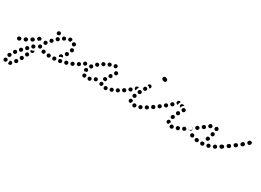

<svg xmlns="http://www.w3.org/2000/svg" viewBox="-41 -1096 2827 2076"><g transform="rotate(30 1372.0 -58.5)"><path d="M48 292Q47 294 46 296Q48 300 52 302Q56 305 60 305Q64 306 69 305Q73 304 77 302Q85 296 87 287Q89 278 83 270Q78 263 69 261Q60 259 52 264V265Q51 265 50 266Q49 267 48 267Q49 271 49 274Q50 283 48 292ZM20 262Q18 259 14 257Q13 257 11 257Q6 257 1 255Q0 256 -2 256Q-4 257 -5 257Q-9 259 -12 263Q-15 266 -17 270Q-18 275 -18 279Q-18 283 -16 287Q-16 288 -15 289Q-11 297 -2 300Q7 302 15 298Q19 296 22 293Q25 289 26 285Q28 281 27 276Q27 272 25 268Q25 268 25 268Q23 264 20 262ZM89 237Q91 247 98 252Q106 258 115 256Q124 255 130 247Q136 239 134 230Q133 221 125 215Q118 210 108 211Q99 213 94 220L93 221Q88 228 89 237ZM36 204Q33 196 25 191Q16 187 8 191Q-1 194 -5 202L-6 203Q-7 207 -8 211Q-8 216 -7 220Q-5 224 -2 227Q1 231 5 233Q13 237 22 234Q31 231 35 222Q39 213 36 204ZM125 182Q128 191 137 195Q145 199 154 196Q163 193 167 185V184Q171 176 168 167Q165 158 157 154Q148 150 139 153Q131 156 127 164L126 165Q122 173 125 182ZM74 150Q72 141 65 135Q57 130 48 131Q39 133 33 140V141Q27 148 29 157Q30 166 38 172Q41 175 45 176Q50 177 54 176Q59 176 63 173Q66 171 69 167Q75 160 74 150ZM156 120Q159 129 167 133Q175 137 184 135Q193 132 197 123Q202 114 199 106Q196 97 187 92Q183 90 179 90Q175 90 170 91Q166 93 163 96Q159 99 157 103Q153 111 156 120ZM118 101Q118 91 112 85Q105 78 95 79Q86 79 80 86H79Q73 93 73 102Q73 111 80 118Q83 121 87 123Q91 124 96 124Q100 124 105 122Q109 120 112 117Q119 110 118 101ZM167 53Q167 43 161 37Q154 30 145 30Q136 30 129 36L128 37Q122 43 122 53Q122 62 128 69Q135 75 144 75Q153 76 160 69Q167 62 167 53ZM188 63Q190 66 192 68Q195 70 198 72Q202 74 206 74Q211 74 215 73Q219 72 223 69Q226 66 228 62V61Q231 55 231 48Q230 42 225 36V37Q219 43 211 46Q202 50 193 50Q191 50 189 50Q190 51 190 53Q190 58 188 63ZM39 16Q43 8 40 -1Q39 -5 36 -9Q33 -12 29 -14Q25 -16 20 -16Q16 -17 12 -15L9 -14Q0 -11 -4 -3Q-8 5 -5 14Q-2 23 6 27Q14 31 23 28H26Q34 25 39 16ZM401 22Q408 16 408 7Q408 2 407 -2Q405 -6 402 -9Q399 -13 395 -14Q391 -16 387 -16H386Q377 -17 370 -10Q363 -4 363 5Q363 10 364 14Q366 18 369 21Q372 25 376 27Q380 28 384 29H385Q394 29 401 22ZM214 13Q216 9 216 4Q216 0 215 -4Q213 -8 210 -11Q203 -18 194 -18Q184 -18 178 -12L177 -11Q174 -8 172 -4Q171 0 171 5Q171 9 172 13Q174 18 177 21Q180 24 185 26Q189 27 193 27Q198 27 202 26Q206 24 209 21L210 20Q213 17 214 13ZM472 19Q478 12 477 3Q477 -2 475 -6Q473 -10 469 -13Q466 -16 462 -17Q458 -18 453 -18H452Q443 -17 437 -10Q431 -3 432 6Q432 11 434 15Q436 19 439 21Q443 24 447 26Q451 27 456 27Q466 26 472 19ZM321 20Q326 20 329 17Q333 15 336 11Q338 8 339 3Q341 -6 337 -14Q332 -22 322 -24Q317 -25 313 -24Q309 -23 305 -21Q301 -18 298 -15Q296 -11 295 -7Q293 2 298 10Q303 18 312 20H313Q317 21 321 20ZM536 14Q539 12 542 8Q544 4 545 0Q546 -5 545 -9Q543 -18 535 -23Q528 -28 519 -26H518Q513 -25 510 -23Q506 -20 504 -17Q501 -13 500 -9Q499 -4 500 0Q502 9 510 15Q518 20 527 18H528Q532 17 536 14ZM107 -14Q110 -23 106 -32Q104 -36 101 -39Q98 -41 93 -43Q89 -44 85 -44Q80 -44 76 -42L74 -41Q65 -37 62 -28Q59 -19 63 -11Q65 -7 69 -4Q72 -1 76 1Q81 2 85 2Q89 2 93 0L96 -1Q104 -6 107 -14ZM610 -11Q614 -20 611 -28Q610 -33 607 -36Q604 -40 600 -42Q596 -44 592 -44Q587 -45 583 -43H582Q573 -40 569 -32Q565 -24 568 -15Q569 -11 572 -7Q575 -4 579 -2Q582 0 587 1Q591 1 596 0Q605 -3 610 -11ZM264 -10Q260 -9 255 -9Q251 -9 247 -11Q243 -13 240 -16L239 -17Q236 -20 235 -24Q233 -29 234 -33Q234 -38 236 -42Q238 -46 241 -49Q248 -55 257 -54Q266 -54 273 -47Q277 -42 278 -36Q280 -30 278 -24Q276 -22 275 -19Q274 -18 274 -17Q273 -16 272 -15Q268 -12 264 -10ZM670 -29Q674 -33 675 -37Q677 -41 677 -45Q677 -50 675 -54Q672 -63 663 -66Q654 -70 646 -66H645Q641 -64 638 -61Q635 -58 633 -53Q631 -49 631 -45Q631 -40 633 -36Q637 -28 645 -24Q654 -21 663 -24V-25Q667 -26 670 -29ZM172 -53Q174 -62 169 -70Q166 -73 162 -76Q159 -79 154 -79Q150 -80 146 -80Q141 -79 137 -77L135 -75Q131 -73 129 -69Q126 -65 125 -61Q124 -57 125 -52Q126 -48 128 -44Q131 -40 134 -38Q138 -35 142 -34Q147 -33 151 -34Q156 -35 159 -37L162 -39Q169 -44 172 -53ZM484 -44Q482 -48 482 -52Q482 -57 484 -61Q486 -65 489 -68V-69Q496 -75 505 -75Q515 -75 521 -69Q525 -65 527 -60Q528 -55 527 -49Q521 -50 514 -49L513 -48Q505 -47 498 -42Q493 -39 490 -35Q490 -36 489 -36Q489 -36 489 -36Q486 -40 484 -44ZM734 -65Q736 -69 737 -73Q738 -77 737 -82Q736 -86 733 -90Q728 -98 719 -99Q710 -101 702 -95Q698 -93 696 -89Q693 -85 693 -81Q692 -76 693 -72Q694 -68 696 -64Q702 -56 711 -55Q720 -53 728 -58V-59Q732 -61 734 -65ZM309 -89Q310 -93 310 -98Q310 -102 308 -106Q306 -110 302 -113Q295 -119 286 -119Q277 -118 271 -111L270 -110Q267 -107 266 -103Q264 -98 265 -94Q265 -90 267 -86Q269 -82 272 -79Q280 -72 289 -73Q298 -74 304 -81H305Q308 -85 309 -89ZM185 -101Q186 -110 193 -116L195 -118Q199 -120 203 -122Q207 -123 212 -122Q216 -122 220 -119Q224 -117 227 -114Q230 -110 231 -105Q232 -100 231 -96Q230 -94 229 -92V-91Q228 -89 227 -88Q225 -87 222 -86Q215 -82 209 -76Q203 -75 198 -78Q193 -80 189 -84Q183 -92 185 -101ZM526 -110Q525 -106 526 -101Q527 -97 530 -93Q532 -89 536 -87Q543 -82 553 -83Q562 -85 567 -93V-94Q570 -97 571 -102Q572 -106 571 -110Q570 -115 567 -119Q565 -122 561 -125Q553 -130 544 -128Q535 -126 530 -119V-118Q527 -114 526 -110ZM354 -140Q355 -144 355 -149Q355 -153 353 -157Q351 -161 348 -164Q341 -171 332 -170Q323 -170 316 -163Q313 -160 311 -155Q310 -151 310 -147Q310 -142 312 -138Q314 -134 317 -131Q324 -125 333 -125Q342 -125 349 -132V-133Q352 -136 354 -140ZM553 -162Q552 -166 553 -171V-172Q554 -181 561 -187Q569 -192 578 -191Q582 -191 586 -188Q590 -186 593 -183Q596 -179 597 -175Q598 -170 597 -166V-165Q596 -156 589 -150Q581 -145 572 -146Q571 -146 570 -146Q569 -146 568 -147Q566 -148 565 -148Q562 -149 561 -151Q559 -152 557 -154Q554 -158 553 -162ZM405 -194Q406 -203 400 -210Q393 -217 384 -218Q375 -219 368 -213L367 -212Q360 -206 359 -197Q359 -188 365 -181Q368 -177 372 -175Q376 -173 380 -173Q384 -172 389 -174Q393 -175 396 -178H397Q404 -184 405 -194ZM543 -222Q538 -230 539 -239Q541 -248 549 -254Q557 -259 566 -257Q575 -255 580 -247H581Q586 -239 584 -230Q582 -221 574 -216Q573 -215 572 -214Q572 -214 571 -214Q567 -213 564 -212Q563 -212 562 -212Q556 -212 551 -214Q546 -217 543 -222ZM460 -230Q462 -239 458 -247Q453 -255 444 -257Q435 -260 427 -255H426Q418 -250 416 -241Q414 -232 418 -224Q423 -216 432 -213Q441 -211 449 -216Q458 -221 460 -230ZM339 -250Q336 -258 341 -267Q345 -276 354 -278Q363 -281 371 -277Q380 -273 382 -264Q385 -255 381 -247V-246Q380 -244 379 -243Q378 -241 376 -240Q372 -240 368 -238Q363 -237 359 -234Q357 -234 355 -235Q352 -235 350 -236Q342 -241 339 -250ZM505 -237H504Q495 -236 488 -242Q480 -247 479 -257Q478 -266 484 -273Q489 -281 499 -282Q504 -282 508 -281Q512 -280 516 -277Q519 -275 522 -271Q524 -267 525 -262Q525 -262 525 -262Q525 -261 525 -261Q525 -261 525 -261Q519 -253 517 -244Q517 -243 517 -243Q515 -241 512 -239Q508 -238 505 -237Z M1113 17Q1107 25 1098 26Q1093 26 1089 25Q1085 24 1081 21Q1078 19 1075 15Q1073 11 1073 6Q1071 -3 1077 -10Q1083 -18 1092 -19Q1097 -19 1101 -18Q1105 -17 1109 -14Q1111 -12 1113 -9Q1115 -7 1116 -4Q1117 -2 1117 -1Q1117 0 1117 0Q1117 0 1117 1Q1118 10 1113 17ZM900 24Q904 23 908 20Q911 18 914 14Q916 10 916 5Q917 1 916 -3Q916 -4 916 -4Q915 -4 915 -5Q914 -7 913 -9Q909 -16 902 -18Q895 -21 888 -19Q879 -17 874 -9Q870 -1 872 8Q873 13 876 16Q879 20 883 22Q887 24 891 25Q896 25 900 24ZM834 23Q825 25 817 21Q809 16 806 7Q804 -2 808 -10Q813 -18 822 -21Q831 -23 839 -19Q843 -16 845 -13Q848 -9 849 -5Q849 -5 849 -5Q850 -5 850 -5Q849 -4 849 -3Q849 3 849 8Q849 9 848 10Q848 11 847 12Q843 20 834 23ZM1029 9Q1020 7 1014 -1Q1012 -4 1011 -9Q1010 -13 1011 -18Q1011 -22 1014 -26Q1016 -30 1020 -32Q1028 -37 1037 -36Q1046 -34 1051 -26Q1053 -24 1054 -22Q1055 -20 1055 -17Q1053 -13 1051 -8Q1050 -3 1050 1Q1049 2 1048 3Q1047 4 1046 5Q1038 10 1029 9ZM1176 3Q1179 0 1181 -4Q1183 -9 1183 -13Q1183 -17 1181 -22Q1178 -30 1170 -34Q1161 -38 1152 -35Q1148 -33 1145 -30Q1142 -27 1140 -23Q1138 -19 1138 -14Q1138 -10 1139 -6Q1142 3 1151 7Q1159 11 1168 7Q1172 6 1176 3ZM967 -7Q971 -9 974 -13Q976 -17 977 -21Q978 -25 977 -30Q977 -34 974 -38Q974 -38 974 -39Q973 -39 973 -40Q973 -40 973 -40Q967 -47 959 -48Q950 -49 943 -45Q939 -42 937 -39Q934 -35 933 -31Q932 -26 933 -22Q934 -17 936 -14Q941 -6 950 -4Q959 -2 967 -7ZM1239 -27Q1242 -31 1243 -35Q1245 -39 1244 -44Q1244 -48 1242 -52Q1237 -60 1228 -63Q1220 -66 1211 -62Q1207 -59 1204 -56Q1202 -53 1200 -48Q1199 -44 1199 -40Q1200 -35 1202 -31Q1206 -23 1215 -20Q1224 -17 1232 -22Q1236 -24 1239 -27ZM792 -56Q791 -61 792 -65Q794 -74 802 -79Q810 -85 819 -83Q828 -81 833 -73Q838 -65 836 -56Q835 -52 833 -49Q832 -46 829 -44Q822 -44 815 -42Q811 -41 807 -39Q803 -40 800 -43Q797 -45 795 -48Q793 -52 792 -56ZM1293 -58Q1296 -61 1299 -65Q1301 -68 1302 -73Q1303 -77 1302 -82Q1301 -86 1298 -90Q1293 -97 1283 -99Q1274 -100 1267 -95Q1259 -90 1257 -81Q1256 -71 1261 -64Q1264 -60 1268 -58Q1271 -55 1276 -55Q1280 -54 1285 -55Q1289 -56 1293 -58ZM734 -65Q736 -69 737 -73Q738 -78 737 -82Q736 -86 734 -90Q728 -98 719 -99Q710 -101 702 -95Q694 -90 693 -81Q691 -72 697 -64Q699 -60 703 -58Q707 -56 711 -55Q715 -54 720 -55Q724 -56 728 -59Q732 -61 734 -65ZM1019 -79Q1019 -84 1021 -87V-88Q1023 -92 1026 -95Q1030 -97 1034 -99Q1038 -100 1043 -100Q1047 -100 1051 -98Q1060 -94 1063 -85Q1066 -76 1061 -68V-67Q1059 -63 1056 -60Q1052 -57 1048 -56Q1044 -57 1041 -58Q1035 -59 1029 -58Q1026 -60 1024 -64Q1021 -67 1020 -70Q1018 -75 1019 -79ZM793 -110Q795 -119 790 -127Q788 -131 784 -133Q780 -136 776 -137Q772 -138 767 -137Q763 -136 759 -134Q751 -129 749 -119Q747 -110 752 -102Q757 -95 766 -93Q776 -91 783 -96Q791 -101 793 -110ZM820 -118Q819 -127 824 -135Q830 -142 839 -144Q848 -145 856 -140Q863 -134 865 -125Q866 -116 861 -108Q857 -102 850 -100Q843 -98 836 -100Q833 -101 830 -103Q830 -103 830 -103Q829 -103 829 -103Q822 -109 820 -118ZM1054 -131Q1056 -122 1063 -117Q1067 -115 1071 -114Q1076 -113 1080 -114Q1085 -115 1088 -117Q1092 -119 1094 -123H1095Q1097 -127 1098 -132Q1099 -136 1098 -140Q1097 -145 1094 -148Q1092 -152 1088 -155Q1080 -160 1071 -158Q1062 -156 1057 -148Q1052 -140 1054 -131ZM867 -172Q868 -181 875 -187Q882 -193 891 -192Q901 -192 907 -184Q913 -177 912 -168Q911 -159 904 -153Q897 -148 889 -148Q881 -148 875 -153Q874 -154 872 -155Q872 -155 872 -155Q872 -155 872 -156Q866 -163 867 -172ZM1091 -188Q1093 -179 1101 -173Q1104 -171 1109 -170Q1113 -169 1118 -170Q1122 -171 1126 -173Q1129 -176 1132 -180Q1134 -184 1135 -188Q1136 -192 1135 -197Q1134 -201 1132 -205Q1129 -209 1125 -211Q1118 -216 1108 -214Q1099 -212 1094 -204Q1089 -197 1091 -188ZM923 -214Q921 -205 925 -197Q930 -189 939 -187Q948 -184 956 -189Q960 -191 963 -195Q965 -198 967 -203Q968 -207 967 -212Q967 -216 964 -220Q960 -228 951 -230Q942 -233 934 -228H933Q925 -223 923 -214ZM985 -247Q981 -238 985 -230Q988 -221 997 -217Q1005 -214 1014 -217Q1023 -220 1026 -229Q1030 -237 1027 -246Q1023 -255 1015 -259Q1006 -262 997 -259Q989 -256 985 -247ZM1049 -262Q1050 -266 1053 -270Q1056 -273 1060 -275Q1064 -277 1068 -278H1069Q1078 -279 1085 -273Q1092 -267 1093 -258Q1094 -253 1092 -249Q1091 -245 1088 -241Q1085 -238 1082 -236Q1078 -234 1073 -233Q1065 -232 1059 -236Q1052 -241 1050 -248Q1049 -250 1049 -251Q1049 -252 1048 -252Q1048 -253 1048 -253Q1048 -258 1049 -262Z M1468 30Q1472 28 1475 25Q1478 21 1479 17Q1481 13 1480 8Q1480 -1 1473 -7Q1465 -13 1456 -12H1455Q1451 -12 1447 -10Q1443 -8 1440 -4Q1437 -1 1436 3Q1434 8 1435 12Q1436 21 1443 27Q1450 33 1459 33H1460Q1464 32 1468 30ZM1545 2Q1549 -7 1545 -15Q1544 -20 1541 -23Q1537 -26 1533 -28Q1529 -29 1525 -29Q1520 -29 1516 -28L1515 -27Q1507 -24 1503 -15Q1500 -7 1503 2Q1505 6 1508 9Q1511 13 1515 14Q1519 16 1524 16Q1528 16 1533 14Q1542 10 1545 2ZM1398 10Q1393 9 1389 7Q1385 5 1382 2Q1379 -2 1378 -6Q1378 -6 1378 -7Q1375 -16 1379 -24Q1384 -32 1393 -35Q1402 -38 1410 -33Q1418 -29 1421 -20Q1421 -20 1421 -20Q1421 -19 1421 -18Q1421 -18 1421 -17Q1417 -11 1414 -3Q1413 1 1413 5Q1411 6 1410 7Q1408 8 1406 9Q1402 10 1398 10ZM1608 -34Q1610 -43 1605 -51Q1602 -54 1599 -57Q1595 -60 1591 -61Q1587 -62 1582 -61Q1578 -60 1574 -58H1573Q1565 -53 1563 -44Q1561 -35 1566 -27Q1568 -23 1572 -20Q1575 -18 1580 -17Q1584 -16 1589 -16Q1593 -17 1597 -19V-20Q1605 -25 1608 -34ZM1665 -73Q1667 -82 1661 -90Q1659 -94 1655 -96Q1651 -98 1647 -99Q1642 -100 1638 -99Q1634 -98 1630 -95Q1622 -90 1620 -81Q1619 -71 1624 -64Q1627 -60 1630 -58Q1634 -55 1639 -54Q1643 -54 1647 -55Q1652 -56 1655 -58L1656 -59Q1664 -64 1665 -73ZM1300 -65Q1302 -69 1303 -73Q1304 -78 1303 -82Q1302 -87 1299 -90Q1297 -94 1293 -96Q1289 -99 1285 -100Q1280 -100 1276 -99Q1271 -98 1268 -96H1267Q1264 -93 1261 -89Q1259 -85 1258 -81Q1257 -77 1258 -72Q1259 -68 1261 -64Q1264 -61 1268 -58Q1272 -56 1276 -55Q1280 -54 1285 -55Q1289 -56 1293 -58V-59Q1297 -61 1300 -65ZM1387 -70Q1383 -79 1386 -88Q1389 -97 1398 -101Q1406 -105 1415 -102Q1419 -101 1422 -98Q1426 -95 1428 -91Q1430 -87 1430 -82Q1430 -78 1429 -74V-73Q1426 -66 1420 -62Q1414 -58 1407 -58Q1405 -58 1403 -58Q1402 -58 1402 -58Q1401 -59 1401 -59Q1400 -59 1400 -59Q1391 -62 1387 -70ZM1358 -116Q1359 -125 1354 -132Q1348 -140 1339 -141Q1330 -142 1322 -136Q1318 -133 1316 -129Q1314 -126 1313 -121Q1312 -117 1314 -112Q1315 -108 1317 -104Q1323 -97 1332 -96Q1342 -95 1349 -100L1350 -101Q1357 -107 1358 -116ZM1414 -137Q1416 -128 1425 -123Q1433 -119 1442 -122Q1451 -125 1455 -133V-134Q1460 -142 1457 -151Q1454 -160 1446 -164Q1437 -168 1428 -166Q1420 -163 1415 -154Q1411 -146 1414 -137ZM1405 -178Q1403 -180 1400 -182Q1396 -183 1393 -184Q1388 -184 1384 -183Q1380 -182 1376 -179V-178Q1368 -173 1367 -163Q1366 -154 1372 -147Q1375 -143 1379 -141Q1383 -139 1387 -138Q1388 -138 1389 -138Q1389 -138 1390 -138Q1390 -143 1390 -148Q1391 -156 1395 -164V-165Q1399 -172 1405 -178ZM1447 -198Q1449 -189 1457 -184Q1465 -180 1474 -182Q1483 -184 1488 -192V-193Q1493 -201 1491 -210Q1489 -219 1481 -223Q1473 -228 1464 -226Q1455 -224 1450 -216V-215Q1445 -207 1447 -198ZM1475 -259Q1477 -263 1481 -266V-267Q1485 -270 1489 -271Q1493 -273 1497 -272Q1502 -272 1506 -270Q1510 -268 1513 -265Q1519 -258 1519 -248Q1518 -239 1511 -233V-232Q1510 -232 1509 -231Q1508 -230 1506 -230Q1506 -230 1505 -231Q1500 -238 1493 -243Q1485 -247 1477 -249Q1475 -249 1473 -249Q1473 -249 1473 -250Q1473 -250 1473 -251Q1473 -255 1475 -259ZM1624 -411Q1630 -405 1630 -396Q1630 -387 1624 -380Q1617 -374 1608 -374Q1600 -374 1593 -376Q1586 -379 1580 -384Q1574 -391 1573 -400Q1573 -409 1579 -416Q1585 -423 1594 -423Q1603 -424 1610 -418Q1618 -418 1624 -411Z M1933 27Q1937 25 1940 21Q1942 18 1944 13Q1945 9 1944 4Q1943 -5 1936 -11Q1928 -16 1919 -15H1918Q1909 -14 1903 -7Q1897 1 1899 10Q1899 14 1901 18Q1903 22 1907 25Q1911 28 1915 29Q1919 30 1924 30H1925Q1929 29 1933 27ZM2004 4Q2007 1 2009 -3Q2011 -7 2011 -12Q2011 -16 2009 -20Q2006 -29 1998 -33Q1989 -36 1980 -33H1979Q1975 -31 1972 -28Q1969 -25 1967 -21Q1965 -17 1965 -12Q1965 -8 1967 -3Q1970 5 1979 9Q1987 13 1996 9H1997Q2001 7 2004 4ZM1853 -3Q1846 -9 1845 -19Q1845 -19 1845 -20Q1845 -24 1846 -29Q1847 -33 1850 -36Q1853 -40 1857 -42Q1861 -44 1865 -44Q1874 -45 1881 -40Q1888 -34 1890 -25Q1887 -23 1886 -20Q1880 -13 1877 -4Q1877 -2 1877 0Q1875 0 1873 1Q1872 1 1870 1Q1861 2 1853 -3ZM2073 -34Q2076 -43 2072 -51Q2069 -55 2066 -58Q2063 -61 2058 -62Q2054 -64 2050 -63Q2045 -63 2041 -61L2040 -60Q2032 -56 2029 -47Q2027 -38 2031 -30Q2033 -26 2036 -23Q2040 -20 2044 -19Q2048 -18 2053 -18Q2057 -18 2061 -21H2062Q2070 -25 2073 -34ZM2133 -73Q2135 -82 2129 -90Q2127 -94 2123 -96Q2119 -98 2115 -99Q2110 -100 2106 -99Q2102 -98 2098 -95H2097Q2090 -89 2088 -80Q2086 -71 2092 -63Q2094 -60 2098 -57Q2102 -55 2107 -54Q2111 -53 2115 -55Q2120 -56 2123 -58L2124 -59Q2132 -64 2133 -73ZM1663 -65Q1665 -69 1666 -74Q1667 -78 1666 -82Q1665 -87 1662 -90Q1660 -94 1656 -96Q1652 -99 1648 -100Q1643 -100 1639 -100Q1635 -99 1631 -96L1630 -95Q1623 -90 1621 -81Q1619 -72 1625 -64Q1627 -60 1631 -58Q1635 -56 1639 -55Q1643 -54 1648 -55Q1652 -56 1656 -59H1657Q1660 -62 1663 -65ZM1859 -79Q1863 -71 1872 -68Q1876 -66 1881 -66Q1885 -67 1889 -69Q1893 -71 1896 -74Q1899 -77 1901 -81V-82Q1903 -87 1902 -91Q1902 -95 1900 -100Q1898 -104 1895 -107Q1892 -110 1888 -111Q1879 -114 1870 -110Q1862 -106 1859 -97L1858 -96Q1855 -88 1859 -79ZM1719 -107Q1722 -111 1722 -116Q1723 -120 1722 -124Q1720 -129 1718 -132Q1712 -140 1703 -141Q1694 -142 1686 -137L1685 -136Q1682 -133 1680 -129Q1677 -125 1677 -121Q1676 -117 1677 -112Q1678 -108 1681 -104Q1687 -97 1696 -96Q1705 -94 1713 -100V-101Q1717 -103 1719 -107ZM1887 -146Q1889 -137 1898 -132Q1906 -128 1915 -131Q1924 -133 1928 -141L1929 -142Q1933 -150 1930 -159Q1928 -168 1920 -173Q1911 -177 1902 -175Q1894 -172 1889 -164V-163Q1884 -155 1887 -146ZM1777 -159Q1778 -168 1772 -176Q1766 -183 1757 -184Q1748 -185 1740 -179V-178Q1732 -173 1731 -163Q1730 -154 1736 -147Q1742 -140 1751 -139Q1761 -138 1768 -143L1769 -144Q1776 -150 1777 -159ZM1830 -204Q1831 -214 1825 -221Q1819 -228 1809 -229Q1800 -229 1793 -223L1792 -222Q1785 -216 1785 -207Q1784 -198 1790 -191Q1796 -184 1806 -183Q1815 -182 1822 -188L1823 -189Q1830 -195 1830 -204ZM1922 -216Q1922 -212 1922 -207Q1923 -203 1926 -199Q1928 -195 1932 -193Q1940 -188 1949 -189Q1958 -191 1963 -199L1964 -200Q1966 -203 1967 -208Q1968 -212 1967 -217Q1966 -221 1964 -225Q1961 -228 1958 -231Q1950 -236 1941 -234Q1932 -233 1926 -225V-224Q1923 -220 1922 -216ZM1920 -249Q1923 -252 1926 -253Q1924 -255 1922 -257Q1920 -258 1918 -260H1917Q1909 -264 1900 -261Q1891 -258 1887 -249Q1883 -241 1886 -232Q1889 -223 1898 -219H1899Q1899 -219 1899 -219Q1900 -219 1900 -218Q1900 -220 1901 -221Q1902 -230 1907 -237L1908 -238Q1913 -245 1920 -249ZM1836 -252Q1836 -262 1842 -268L1843 -269Q1849 -275 1858 -276Q1867 -276 1874 -270Q1870 -265 1867 -259Q1863 -251 1862 -243Q1862 -236 1863 -231Q1858 -229 1852 -231Q1846 -232 1842 -237Q1836 -243 1836 -252Z M2318 15Q2324 8 2323 -1Q2323 -6 2321 -10Q2319 -14 2316 -17Q2312 -20 2308 -21Q2304 -22 2299 -22H2298Q2288 -21 2282 -14Q2276 -7 2277 2Q2277 7 2279 11Q2281 15 2284 17Q2288 20 2292 22Q2296 23 2301 23H2303Q2312 22 2318 15ZM2236 19Q2240 18 2244 16Q2247 13 2249 9Q2252 5 2252 1Q2254 -8 2248 -16Q2242 -23 2233 -25H2231Q2222 -26 2215 -21Q2207 -15 2206 -6Q2205 -1 2206 3Q2208 7 2210 11Q2213 14 2217 17Q2221 19 2225 20H2227Q2231 20 2236 19ZM2385 4Q2388 1 2390 -3Q2393 -6 2393 -11Q2393 -15 2392 -20Q2389 -29 2381 -33Q2373 -37 2364 -35L2362 -34Q2358 -33 2355 -30Q2351 -27 2349 -23Q2347 -19 2347 -15Q2346 -10 2347 -6Q2350 3 2358 7Q2367 12 2375 9L2377 8Q2381 7 2385 4ZM2169 0Q2178 -3 2182 -11Q2186 -20 2183 -29Q2180 -37 2172 -42H2170Q2166 -44 2162 -45Q2157 -45 2153 -44Q2149 -42 2145 -39Q2142 -36 2140 -32Q2136 -24 2139 -15Q2142 -6 2150 -2L2152 -1Q2160 3 2169 0ZM2458 -33Q2461 -41 2457 -50Q2455 -54 2451 -57Q2448 -60 2444 -61Q2439 -62 2435 -62Q2431 -62 2427 -60L2425 -59Q2417 -55 2414 -46Q2411 -37 2415 -29Q2417 -25 2420 -22Q2423 -19 2428 -18Q2432 -16 2436 -16Q2441 -17 2445 -19L2447 -20Q2455 -24 2458 -33ZM2304 -67Q2307 -58 2316 -54Q2320 -52 2324 -52Q2329 -52 2333 -53Q2337 -55 2340 -58Q2344 -61 2345 -65L2346 -67Q2350 -75 2347 -84Q2344 -92 2335 -96Q2331 -98 2327 -98Q2322 -99 2318 -97Q2314 -96 2311 -93Q2307 -90 2305 -86V-84Q2301 -75 2304 -67ZM2520 -72Q2521 -81 2516 -89Q2511 -97 2501 -98Q2492 -100 2485 -94L2483 -93Q2480 -91 2477 -87Q2475 -83 2474 -79Q2473 -74 2474 -70Q2475 -66 2478 -62Q2480 -58 2484 -56Q2488 -54 2492 -53Q2497 -52 2501 -53Q2505 -54 2509 -57L2511 -58Q2518 -63 2520 -72ZM2089 -72Q2088 -77 2089 -81Q2090 -85 2092 -89Q2094 -93 2098 -95L2100 -96Q2107 -102 2116 -100Q2126 -99 2131 -91Q2133 -87 2134 -83Q2135 -79 2135 -74Q2127 -72 2121 -68Q2114 -64 2109 -57Q2108 -56 2108 -55Q2103 -55 2099 -58Q2095 -60 2093 -64Q2090 -68 2089 -72ZM2192 -117Q2193 -126 2188 -134Q2185 -137 2181 -140Q2177 -142 2173 -142Q2168 -143 2164 -142Q2160 -141 2156 -138L2155 -137Q2147 -131 2146 -122Q2145 -113 2150 -106Q2156 -98 2165 -97Q2174 -96 2182 -101L2183 -102Q2191 -108 2192 -117ZM2324 -147V-146Q2322 -137 2328 -130Q2333 -122 2342 -120Q2346 -119 2351 -120Q2355 -121 2359 -123Q2363 -126 2365 -130Q2368 -133 2368 -138L2369 -140Q2371 -149 2365 -156Q2360 -164 2351 -166Q2342 -168 2334 -162Q2326 -157 2325 -148ZM2249 -160Q2250 -170 2244 -177Q2241 -181 2237 -183Q2234 -185 2229 -186Q2225 -186 2220 -185Q2216 -184 2213 -181L2211 -180Q2204 -174 2202 -165Q2201 -156 2207 -149Q2210 -145 2214 -143Q2217 -141 2222 -140Q2226 -139 2231 -141Q2235 -142 2239 -144L2240 -146Q2247 -151 2249 -160ZM2305 -204Q2306 -214 2300 -221Q2297 -224 2293 -227Q2289 -229 2285 -229Q2281 -230 2276 -229Q2272 -228 2268 -225L2267 -224Q2264 -221 2261 -217Q2259 -213 2259 -209Q2258 -204 2259 -200Q2260 -196 2263 -192Q2269 -185 2278 -184Q2288 -182 2295 -188L2296 -189Q2304 -195 2305 -204ZM2333 -205Q2335 -200 2338 -197Q2341 -194 2345 -192Q2349 -190 2354 -190Q2358 -190 2362 -192Q2366 -193 2370 -196Q2373 -199 2375 -204Q2376 -208 2377 -212V-214Q2377 -223 2370 -230Q2364 -237 2355 -237Q2345 -237 2339 -231Q2332 -224 2332 -215V-213Q2331 -209 2333 -205Z M2521 -66Q2524 -70 2524 -74Q2525 -79 2524 -83Q2523 -87 2521 -91Q2515 -99 2506 -100Q2497 -102 2489 -96L2486 -94Q2482 -91 2480 -88Q2478 -84 2477 -79Q2476 -75 2477 -71Q2478 -66 2481 -63Q2486 -55 2495 -53Q2504 -52 2512 -57L2515 -60Q2519 -62 2521 -66ZM2586 -118Q2587 -127 2582 -135Q2577 -143 2567 -144Q2558 -145 2551 -140L2547 -138Q2540 -132 2538 -123Q2537 -114 2542 -106Q2548 -99 2557 -97Q2566 -96 2574 -101L2577 -104Q2584 -109 2586 -118ZM2647 -163Q2648 -173 2642 -180Q2640 -184 2636 -186Q2632 -188 2628 -189Q2623 -189 2619 -188Q2614 -187 2611 -185L2608 -182Q2600 -177 2599 -167Q2598 -158 2603 -151Q2609 -143 2618 -142Q2627 -141 2635 -146L2638 -149Q2645 -154 2647 -163ZM2706 -211Q2707 -220 2701 -228Q2695 -235 2686 -236Q2677 -237 2669 -231L2666 -228Q2659 -222 2658 -213Q2657 -204 2663 -196Q2669 -189 2679 -188Q2688 -187 2695 -193L2698 -196Q2705 -202 2706 -211ZM2761 -255Q2762 -259 2762 -264Q2762 -268 2761 -272Q2759 -277 2756 -280Q2752 -283 2748 -285Q2744 -286 2740 -286Q2735 -286 2731 -285Q2727 -283 2724 -280L2721 -277Q2714 -270 2714 -261Q2715 -252 2721 -245Q2728 -238 2737 -238Q2746 -238 2753 -245L2756 -248Q2759 -251 2761 -255Z"/></g></svg>

Font: FRB American Cursive Guidelines Dotted Extrabold
Style: Bold Italic
Weight: 800
Italic angle: -25°
Version: Version 2.0;Modular Font Editor K font №1